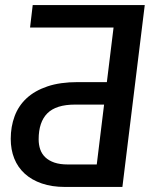

<svg xmlns="http://www.w3.org/2000/svg" viewBox="-20 -740 622 760"><path d="M403 -415 429.5 -631H99L109.5 -720H553L464.5 0H237.5Q185.5 0 145.5 -13.8Q105.5 -27.5 78 -52.5Q50.5 -77.5 36.5 -112.5Q22.5 -147.5 22.5 -190.5Q22.5 -238.5 37.8 -279.8Q53 -321 85.2 -351Q117.5 -381 167.8 -398Q218 -415 288 -415ZM133 -188.5Q133 -167 139.2 -148.8Q145.5 -130.5 159.5 -117.2Q173.5 -104 195.2 -96.5Q217 -89 248.5 -89H363L392 -326H277Q202 -326 167.5 -291.5Q133 -257 133 -188.5Z"/></svg>

Font: Lato Semibold
Style: Italic
Weight: 600
Italic angle: -7°
Designer: Lukasz Dziedzic
Foundry: tyPoland Lukasz Dziedzic
Version: Version 2.006; 2014-01-15